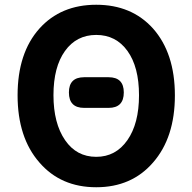

<svg xmlns="http://www.w3.org/2000/svg" viewBox="-20 -774 810 808"><path d="M385 14Q236 14 146 -90Q54 -195 54 -373Q54 -551 146 -654Q236 -754 385 -754Q534 -754 624 -654Q716 -550 716 -372.5Q716 -195 624 -90Q534 14 385 14ZM385 -114Q467 -114 516 -184Q565 -254 565 -373Q565 -492 516.5 -559.5Q468 -627 385 -627Q302 -627 253.5 -559.5Q205 -492 205 -373.5Q205 -255 254 -184Q302 -114 385 -114ZM334 -320Q270 -320 270 -385Q270 -449 334 -449H437Q501 -449 501 -385Q501 -320 437 -320H385Z"/></svg>

Font: GenSenRounded JP B
Style: Regular
Weight: 700
Version: Version 1.501;PS 1;hotconv 16.6.51;makeotf.lib2.5.65220